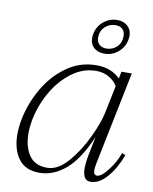

<svg xmlns="http://www.w3.org/2000/svg" viewBox="-83 -785 685 857"><g transform="rotate(10 259.5 -356.0)"><path d="M282 -625Q282 -631 284 -643Q291 -678 318 -700Q345 -722 380 -722Q409 -722 427 -705Q445 -688 445 -660Q445 -655 443 -643Q436 -608 409 -586Q382 -564 348 -564Q317 -564 299.5 -580.5Q282 -597 282 -625ZM419 -656Q419 -676 407.5 -687Q396 -698 375 -698Q348 -698 328 -679Q308 -660 308 -630Q308 -611 320 -599.5Q332 -588 352 -588Q380 -588 399.5 -606.5Q419 -625 419 -656ZM28 -143Q28 -176 36 -216Q51 -288 90 -355Q129 -422 189 -464.5Q249 -507 324 -507Q390 -507 431 -466L437 -498H484L398 -76Q394 -54 394 -46Q394 -22 410 -22Q430 -22 460.5 -62.5Q491 -103 503 -141L519 -134Q496 -72 460.5 -31Q425 10 385 10Q350 10 350 -48Q350 -67 356 -101L374 -191Q328 -84 272.5 -37Q217 10 154 10Q90 10 59 -32.5Q28 -75 28 -143ZM398 -308 423 -430Q409 -453 384 -467.5Q359 -482 326 -482Q267 -482 216 -444Q165 -406 130.5 -346Q96 -286 83 -221Q76 -184 76 -156Q76 -96 102 -57Q128 -18 184 -18Q233 -18 278.5 -70.5Q324 -123 356.5 -192.5Q389 -262 398 -308Z"/></g></svg>

Font: Trirong ExtraLight
Style: Italic
Weight: 275
Italic angle: -12°
Designer: Katatrad Team
Foundry: CadsonDemak
Version: Version 1.003